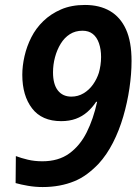

<svg xmlns="http://www.w3.org/2000/svg" viewBox="-20 -745 567 775"><path d="M152 10Q122 10 93 5Q64 0 43 -6L44 -115Q65 -107 92 -100.5Q119 -94 151 -94Q216 -94 259.5 -125.5Q303 -157 330 -211Q357 -265 372 -334H368Q353 -311 332.5 -293Q312 -275 286 -265.5Q260 -256 227 -256Q149 -256 109.5 -307.5Q70 -359 70 -443Q70 -479 79 -518.5Q88 -558 106.5 -594.5Q125 -631 155 -660Q185 -689 226.5 -707Q268 -725 323 -725Q382 -725 424 -700.5Q466 -676 488.5 -626.5Q511 -577 511 -499Q511 -447 502.5 -389Q494 -331 477.5 -274.5Q461 -218 436 -169Q411 -120 378 -84Q356 -61 332 -43Q308 -25 280 -13.5Q252 -2 220 4Q188 10 152 10ZM268 -355Q295 -355 317.5 -368.5Q340 -382 355.5 -404Q371 -426 379 -451Q383 -465 385.5 -481.5Q388 -498 388 -515Q388 -546 379.5 -570.5Q371 -595 354.5 -608Q338 -621 313 -621Q284 -621 262 -607Q240 -593 225 -568.5Q210 -544 202 -514Q194 -484 194 -453Q194 -405 213.5 -380Q233 -355 268 -355Z"/></svg>

Font: Noto Sans Display SemiBold
Style: Italic
Weight: 600
Italic angle: -12°
Designer: Monotype Design Team
Foundry: Monotype Imaging Inc.
Version: Version 2.003